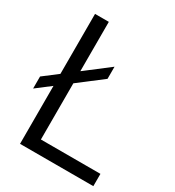

<svg xmlns="http://www.w3.org/2000/svg" viewBox="-179 -844 861 947"><g transform="rotate(30 252.0 -370.0)"><path d="M82 0V-330L1.5 -268.5V-337L82 -398.5V-740H160.5V-459L295.5 -562.5V-493.5L160.5 -390V-70H499.5V0Z"/></g></svg>

Font: Encode Sans SemiCondensed SemiCondensed
Style: Regular
Weight: 400
Width: 4
Designer: Multiple Designers
Foundry: Impallari Type
Version: Version 3.000; ttfautohint (v1.8.3) -l 8 -r 50 -G 200 -x 14 